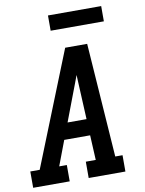

<svg xmlns="http://www.w3.org/2000/svg" viewBox="-106 -997 805 1066"><g transform="rotate(-10 296.5 -464.0)"><path d="M-7 0V-92H46L303 -735H427L472 -92H513V0H306V-92H362L355 -232H209L156 -92H199V0ZM244 -324H351L343 -490Q342 -511 341 -532Q340 -553 339 -575Q331 -553 323 -532Q315 -511 307 -490ZM540 -842H240V-928H540Z"/></g></svg>

Font: Iosevka Slab Semibold Extended
Style: Italic
Weight: 600
Width: 7
Italic angle: -9°
Monospace: yes
Designer: Belleve Invis
Foundry: Belleve Invis
Version: Version 11.1.0; ttfautohint (v1.8.3)